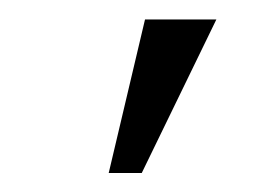

<svg xmlns="http://www.w3.org/2000/svg" viewBox="-20 -810 293 201"><path d="M131.8 -789.6H206.5L128.4 -628.9H93.8Z"/></svg>

Font: Franko
Style: Light
Weight: 300
Designer: Google
Version: Version 1.200310; 2013